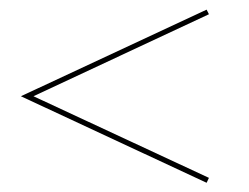

<svg xmlns="http://www.w3.org/2000/svg" viewBox="-20 -418 527 406"><path d="M416.9 -31.5 24.2 -214.5 416.9 -397.6 421.8 -387.9 50.8 -214.5 421.8 -41.9Z"/></svg>

Font: Playfair 144pt SemiCondensed SemiBold
Style: Regular
Weight: 600
Width: 4
Designer: Claus Eggers Sørensen
Foundry: Claus Eggers Sørensen
Version: Version 2.203